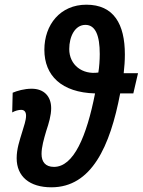

<svg xmlns="http://www.w3.org/2000/svg" viewBox="-20 -788 608 818"><path d="M399 -479C331 -469 275 -511 275 -579C275 -632 299 -682 344 -682C387 -682 405 -636 405 -558C405 -534 403 -502 399 -479ZM199 10C370 10 449 -164 492 -390H548L568 -476H507C510 -503 512 -529 512 -556C512 -685 465 -768 348 -768C237 -768 169 -683 169 -576C169 -466 242 -394 385 -390C349 -207 294 -77 210 -77C173 -77 157 -99 157 -132C157 -162 167 -196 177 -230C188 -263 198 -296 198 -327C198 -378 167 -410 115 -410C83 -410 53 -401 34 -393L32 -309C44 -316 59 -320 70 -320C84 -320 91 -311 91 -295C91 -275 82 -251 74 -224C63 -188 51 -153 51 -114C51 -36 106 10 199 10Z"/></svg>

Font: Noto Sans Display SemiCondensed Medium
Style: Italic
Weight: 500
Width: 4
Italic angle: -12°
Designer: Monotype Design Team
Foundry: Monotype Imaging Inc.
Version: Version 1.900